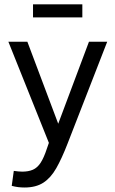

<svg xmlns="http://www.w3.org/2000/svg" viewBox="-20 -687 519 863"><path d="M90.3 155.8Q75.7 155.8 61.8 154.1Q47.9 152.3 32.7 148.4L42 81.1Q52.7 82.5 62 83.5Q71.3 84.5 79.6 84.5Q107.9 84.5 127.7 75.9Q147.5 67.4 162.4 44.9Q177.2 22.5 190.9 -19.5L199.7 -44.9L17.6 -499.5H103L241.7 -130.9L379.9 -499.5H461.9L283.7 -41.5Q257.8 25.4 232.9 69.1Q208 112.8 174.6 134.3Q141.1 155.8 90.3 155.8ZM128.4 -608.9V-667.5H350.1V-608.9Z"/></svg>

Font: Pontano Sans
Style: Regular
Weight: 400
Designer: Vernon Adams
Foundry: Vernon Adams
Version: Version 2.001